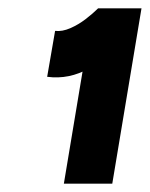

<svg xmlns="http://www.w3.org/2000/svg" viewBox="-20 -820 359 460"><path d="M133 -380 192 -734 215 -800H319L249 -380ZM93 -636 112 -746Q129 -744 148.5 -752.5Q168 -761 185.5 -774.5Q203 -788 215 -800L285 -726Q242 -684 194 -656.5Q146 -629 93 -636Z"/></svg>

Font: Figtree Black
Style: Italic
Weight: 900
Italic angle: -9.5°
Foundry: Erik Kennedy
Version: Version 2.001;gftools[0.9.30]